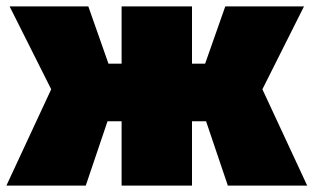

<svg xmlns="http://www.w3.org/2000/svg" viewBox="-20 -580 980 600"><path d="M580 0H360V-201H316L248 0H0L140 -301L10 -560H256L319 -381H360V-560H580V-381H621L684 -560H930L800 -301L940 0H692L624 -201H580Z"/></svg>

Font: Tektur Black
Style: Regular
Weight: 900
Designer: Adam Jagosz
Foundry: Adam Jagosz
Version: Version 1.005;gftools[0.9.30]